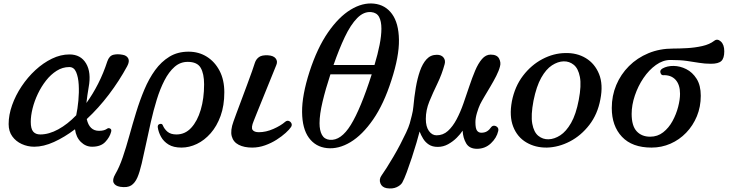

<svg xmlns="http://www.w3.org/2000/svg" viewBox="-20 -842 4241 1111"><path d="M178 7Q140 7 106 -8.5Q72 -24 51 -53Q30 -82 30 -124Q30 -177 50 -233.5Q70 -290 105 -342.5Q140 -395 185 -436.5Q230 -478 280.5 -502.5Q331 -527 382 -527Q447 -527 478 -475Q509 -423 493 -337Q489 -312 485.5 -289.5Q482 -267 480 -246Q517 -297 548 -358Q579 -419 601 -487Q612 -519 636 -525Q660 -531 690 -525Q713 -521 722 -504Q731 -487 716 -459Q670 -374 610 -295Q550 -216 482 -153Q497 -85 553 -85Q570 -85 581.5 -88.5Q593 -92 601 -98Q608 -103 617.5 -98Q627 -93 623 -79Q615 -48 589 -20.5Q563 7 513 7Q476 7 448 -20.5Q420 -48 414 -94Q353 -48 292.5 -20.5Q232 7 178 7ZM213 -64Q263 -64 317 -93.5Q371 -123 421 -175Q429 -212 433.5 -259.5Q438 -307 435.5 -351.5Q433 -396 420.5 -425Q408 -454 381 -454Q342 -454 308 -432.5Q274 -411 246.5 -376Q219 -341 199 -299Q179 -257 168.5 -214.5Q158 -172 158 -137Q158 -97 172 -80.5Q186 -64 213 -64Z M676 239Q646 234 637.5 215.5Q629 197 647 166Q671 125 690.5 67.5Q710 10 728.5 -57Q747 -124 768 -192.5Q789 -261 815.5 -324Q842 -387 877.5 -436Q913 -485 960.5 -514Q1008 -543 1071 -543Q1130 -543 1176.5 -514Q1223 -485 1250.5 -432.5Q1278 -380 1278 -308Q1278 -231 1256.5 -171.5Q1235 -112 1199 -71Q1163 -30 1119 -9Q1075 12 1030 12Q984 12 955.5 -5.5Q927 -23 912 -50Q897 -77 893 -105Q891 -121 904.5 -124.5Q918 -128 922 -117Q931 -95 949.5 -79.5Q968 -64 1001 -64Q1051 -64 1086.5 -102.5Q1122 -141 1141.5 -206.5Q1161 -272 1161 -354Q1161 -416 1141 -450Q1121 -484 1066 -484Q1023 -484 990 -455Q957 -426 931.5 -376.5Q906 -327 887 -265Q868 -203 853 -137Q838 -71 825 -9Q812 53 800 104Q788 155 775 185Q761 217 739 231Q717 245 676 239Z M1439 12Q1393 12 1361.5 -4Q1330 -20 1321 -53.5Q1312 -87 1331 -139Q1335 -151 1347.5 -184.5Q1360 -218 1376.5 -262Q1393 -306 1409.5 -350.5Q1426 -395 1438.5 -430Q1451 -465 1455 -479Q1462 -500 1479 -512Q1496 -524 1531 -522Q1563 -520 1575.5 -503.5Q1588 -487 1579 -466Q1575 -456 1562 -424Q1549 -392 1532 -350Q1515 -308 1497.5 -265Q1480 -222 1466.5 -188.5Q1453 -155 1448 -142Q1432 -104 1441.5 -90.5Q1451 -77 1478 -77Q1519 -77 1562 -96Q1605 -115 1630 -137Q1641 -146 1651.5 -142Q1662 -138 1666.5 -128Q1671 -118 1664 -107Q1655 -93 1633 -73Q1611 -53 1580.5 -33.5Q1550 -14 1513.5 -1Q1477 12 1439 12Z M1872 15Q1806 8 1767.5 -44.5Q1729 -97 1728 -193.5Q1727 -290 1771 -427Q1816 -565 1878 -654.5Q1940 -744 2009 -786Q2078 -828 2144 -821Q2210 -814 2248.5 -761Q2287 -708 2288.5 -612Q2290 -516 2245 -378Q2201 -240 2139 -150.5Q2077 -61 2008 -19.5Q1939 22 1872 15ZM1888 -33Q1953 -27 2010 -119.5Q2067 -212 2131 -412H1892Q1864 -327 1846.5 -253.5Q1829 -180 1829 -129Q1829 -87 1843 -61.5Q1857 -36 1888 -33ZM1910 -466H2147Q2166 -529 2176.5 -582.5Q2187 -636 2187 -676Q2187 -719 2173.5 -744Q2160 -769 2128 -772Q2085 -776 2047 -737.5Q2009 -699 1975.5 -628.5Q1942 -558 1910 -466Z M2218 247Q2190 242 2181 218.5Q2172 195 2188 173Q2199 158 2217 129.5Q2235 101 2256 65.5Q2277 30 2296 -6.5Q2315 -43 2330 -75Q2345 -107 2351 -128Q2356 -147 2363 -174Q2370 -201 2372 -225Q2377 -281 2386 -334.5Q2395 -388 2410 -431Q2425 -474 2448.5 -499.5Q2472 -525 2508 -525Q2534 -525 2546.5 -509Q2559 -493 2553 -471Q2537 -412 2511 -358.5Q2485 -305 2464.5 -255Q2444 -205 2444 -154Q2444 -109 2462 -84Q2480 -59 2506 -59Q2544 -59 2572 -84.5Q2600 -110 2622 -151.5Q2644 -193 2661.5 -243Q2679 -293 2695.5 -342.5Q2712 -392 2729.5 -433.5Q2747 -475 2769 -500.5Q2791 -526 2819 -526Q2856 -526 2868 -503Q2880 -480 2873 -457Q2867 -433 2851.5 -402.5Q2836 -372 2817.5 -341Q2799 -310 2783 -283Q2767 -256 2758 -238Q2749 -219 2740 -189Q2731 -159 2731 -135Q2731 -99 2740 -86.5Q2749 -74 2765 -74Q2785 -74 2798.5 -82.5Q2812 -91 2822 -106Q2829 -115 2839.5 -114.5Q2850 -114 2858 -106Q2866 -98 2863 -84Q2854 -44 2820.5 -12.5Q2787 19 2740 19Q2696 19 2677.5 -12.5Q2659 -44 2657 -86Q2645 -67 2623 -45Q2601 -23 2573 -7.5Q2545 8 2513 8Q2482 8 2461.5 -5.5Q2441 -19 2428.5 -39.5Q2416 -60 2408 -81Q2402 -57 2390 -16Q2378 25 2363 70.5Q2348 116 2333.5 155Q2319 194 2308 214Q2299 230 2275.5 241Q2252 252 2218 247Z M3145 12Q3078 13 3025.5 -18Q2973 -49 2949.5 -109.5Q2926 -170 2942 -256Q2959 -342 3006.5 -404Q3054 -466 3118.5 -500Q3183 -534 3250 -535Q3318 -537 3370 -505.5Q3422 -474 3446.5 -413.5Q3471 -353 3454 -267Q3438 -181 3390 -119Q3342 -57 3277.5 -23.5Q3213 10 3145 12ZM3154 -36Q3188 -37 3222 -59Q3256 -81 3284.5 -130.5Q3313 -180 3329 -264Q3345 -348 3335.5 -397Q3326 -446 3300 -467Q3274 -488 3241 -487Q3208 -486 3174 -464Q3140 -442 3112 -392.5Q3084 -343 3067 -259Q3051 -175 3060 -126Q3069 -77 3095 -56Q3121 -35 3154 -36Z M3750 12Q3638 12 3579 -50.5Q3520 -113 3520 -217Q3520 -288 3546 -350Q3572 -412 3619.5 -459.5Q3667 -507 3732 -534Q3797 -561 3875 -561Q3911 -561 3956 -563.5Q4001 -566 4043.5 -575.5Q4086 -585 4113 -606Q4131 -620 4151 -602Q4171 -584 4171 -545Q4171 -505 4154 -489Q4137 -473 4094 -473Q4058 -473 4025.5 -478.5Q3993 -484 3954 -489.5Q3915 -495 3859 -495Q3816 -495 3775.5 -466Q3735 -437 3703.5 -390.5Q3672 -344 3653.5 -289Q3635 -234 3635 -183Q3635 -114 3664 -82.5Q3693 -51 3742 -51Q3785 -51 3817.5 -76.5Q3850 -102 3871.5 -141.5Q3893 -181 3904 -223.5Q3915 -266 3915 -299Q3915 -352 3889 -380.5Q3863 -409 3816 -407Q3806 -407 3801.5 -421.5Q3797 -436 3814 -446Q3841 -461 3878 -460.5Q3915 -460 3951 -442Q3987 -424 4011 -386Q4035 -348 4035 -288Q4035 -224 4012.5 -169.5Q3990 -115 3950.5 -74Q3911 -33 3859.5 -10.5Q3808 12 3750 12Z"/></svg>

Font: Zen Antique
Style: Regular
Weight: 400
Designer: Yoshimichi Ohira
Foundry: Positype
Version: Version 1.001